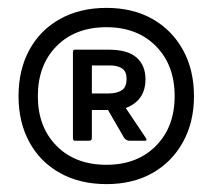

<svg xmlns="http://www.w3.org/2000/svg" viewBox="-20 -583 539 487"><path d="M27 -339Q27 -406 54.5 -456.5Q82 -507 132.5 -535Q183 -563 250 -563Q317 -563 366.5 -535Q416 -507 444 -456.5Q472 -406 472 -339Q472 -273 444 -222.5Q416 -172 366.5 -144Q317 -116 250 -116Q183 -116 132.5 -144Q82 -172 54.5 -222.5Q27 -273 27 -339ZM250 -165Q328 -165 375.5 -213Q423 -261 423 -339Q423 -418 375.5 -466Q328 -514 250 -514Q171 -514 123.5 -466Q76 -418 76 -339Q76 -261 123.5 -213Q171 -165 250 -165ZM213 -304V-233Q213 -226 206 -226H170Q165 -226 165 -233V-451Q165 -457 170 -457H256Q304 -457 326.5 -437Q349 -417 349 -382Q349 -328 299 -309L350 -233Q352 -230 351.5 -228Q351 -226 349 -226H309Q301 -226 295 -233L254 -304ZM213 -346H256Q275 -346 288 -353.5Q301 -361 301 -383Q301 -402 289.5 -409.5Q278 -417 259 -417H213Z"/></svg>

Font: Zain
Style: Bold
Weight: 700
Designer: Zain,Boutros
Foundry: Mobile Telecommunications Company (Zain), 2024
Version: Version 1.50; ttfautohint (v1.8.4)